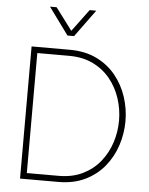

<svg xmlns="http://www.w3.org/2000/svg" viewBox="-63 -1021 833 1071"><g transform="rotate(5 354.0 -485.0)"><path d="M284 -818 173 -970H210L303 -846L395 -970H432L321 -818ZM90 0V-740H303Q390 -740 454.5 -708.5Q519 -677 562 -624Q605 -571 626.5 -505Q648 -439 648 -370Q648 -301 626.5 -235Q605 -169 562 -116Q519 -63 454.5 -31.5Q390 0 303 0ZM303 -706H125V-34H303Q380 -34 438 -62.5Q496 -91 534.5 -139Q573 -187 592.5 -247Q612 -307 612 -370Q612 -433 592.5 -493Q573 -553 534.5 -601Q496 -649 438 -677.5Q380 -706 303 -706Z"/></g></svg>

Font: Be Vietnam Pro Thin
Style: Regular
Weight: 100
Designer: Lam Bao, Tony Le, Vietanh Nguyen
Foundry: Yellow Type Foundry
Version: Version 1.002; ttfautohint (v1.8.3)